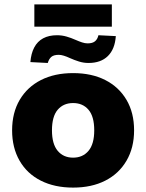

<svg xmlns="http://www.w3.org/2000/svg" viewBox="-20 -841 664 872"><path d="M312 11Q228 11 165.5 -20.5Q103 -52 69 -111Q35 -170 35 -249Q35 -329 69.5 -387.5Q104 -446 166 -477.5Q228 -509 312 -509Q396 -509 458 -477.5Q520 -446 554.5 -387.5Q589 -329 589 -249Q589 -170 554.5 -111Q520 -52 458 -20.5Q396 11 312 11ZM312 -125Q356 -125 382 -156Q408 -187 408 -249Q408 -312 382 -342.5Q356 -373 312 -373Q268 -373 242 -342.5Q216 -312 216 -249Q216 -187 242 -156Q268 -125 312 -125ZM136 -720V-821H488V-720ZM197 -555 118 -559Q121 -598 135.5 -625.5Q150 -653 176 -667Q202 -681 239 -681Q261 -681 282 -675Q303 -669 323 -660Q339 -653 352.5 -648.5Q366 -644 378 -644Q400 -644 411.5 -653.5Q423 -663 427 -681L506 -677Q502 -618 470 -586.5Q438 -555 382 -555Q360 -555 339 -561.5Q318 -568 298 -577Q283 -584 270 -588Q257 -592 247 -592Q224 -592 213 -582.5Q202 -573 197 -555Z"/></svg>

Font: Nunito Sans 10pt Black
Style: Regular
Weight: 900
Designer: Vernon Adams
Foundry: Vernon Adams
Version: Version 3.101;gftools[0.9.27]